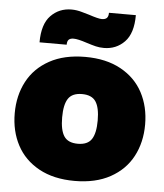

<svg xmlns="http://www.w3.org/2000/svg" viewBox="-53 -780 716 839"><g transform="rotate(5 305.0 -360.5)"><path d="M19 -260Q19 -338 51.5 -399.5Q84 -461 148.5 -496.5Q213 -532 305 -532Q397 -532 461.5 -496.5Q526 -461 558.5 -399.5Q591 -338 591 -260Q591 -182 558.5 -120.5Q526 -59 461.5 -23.5Q397 12 305 12Q213 12 148.5 -23.5Q84 -59 51.5 -120.5Q19 -182 19 -260ZM305 -151Q348 -151 365.5 -177.5Q383 -204 383 -260Q383 -316 365.5 -342.5Q348 -369 305 -369Q262 -369 244.5 -342.5Q227 -316 227 -260Q227 -204 244.5 -177.5Q262 -151 305 -151ZM227 -733Q250 -733 273.5 -726Q297 -719 305 -717Q347 -703 362 -703Q377 -703 384 -710Q391 -717 391 -733H509Q509 -653 472.5 -615.5Q436 -578 382 -578Q363 -578 346.5 -582Q330 -586 305 -594Q266 -607 247 -607Q233 -607 226 -600.5Q219 -594 219 -578H100Q100 -658 136.5 -695.5Q173 -733 227 -733Z"/></g></svg>

Font: Aspekta 1000
Style: Regular
Weight: 1000
Designer: Ivo Dolenc
Version: Version 2.000